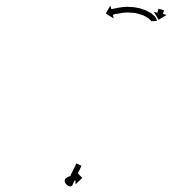

<svg xmlns="http://www.w3.org/2000/svg" viewBox="-20 -579 668 679"><path d="M560 -543Q560 -543 560 -543Q560 -542 559 -542Q559 -542 559 -541Q559 -540 559 -540Q559 -539 559 -539Q558 -538 558 -538Q558 -537 558 -536Q558 -536 558 -535Q558 -535 557 -534Q557 -533 557 -533Q557 -532 557 -532Q557 -531 557 -531Q557 -531 557 -531Q557 -532 557 -530Q557 -530 556 -530Q556 -530 556 -530L569 -526L541 -509L524 -537L537 -534Q537 -534 537 -534Q537 -534 537 -535Q537 -536 537 -535Q538 -537 538 -536Q538 -537 538 -537Q538 -538 538 -538Q538 -539 538 -539Q538 -539 538 -540Q539 -541 539 -541Q539 -542 539 -542Q539 -544 539 -543Q539 -544 540 -545Q540 -545 540 -546Q540 -547 540 -547Q540 -546 540 -547Q540 -547 540 -548Q540 -548 540 -548L560 -543Q560 -542 560 -543ZM515 -504Q515 -504 515 -504Q515 -504 515 -504Q515 -504 515 -503.5Q515 -503 515 -503Q515 -504 515 -505Q515 -505 515 -504.5Q515 -504 515 -504Q515 -504 515 -504Q515 -504 515 -504Q514 -505 512 -508Q512 -508 512 -508Q512 -508 512 -508Q513 -507 513 -507Q513 -507 513 -507Q510 -510 506 -513Q506 -513 506 -513Q506 -513 507 -513Q507 -513 507 -513Q507 -513 507 -513Q503 -516 497 -519Q497 -519 497 -519Q497 -519 498 -519Q498 -519 498 -519Q498 -519 498 -519Q492 -522 486 -525Q486 -525 486 -525Q486 -525 486 -525Q486 -525 486 -525Q486 -525 486 -525Q480 -527 473 -529Q473 -529 473 -529Q473 -529 473 -529Q473 -529 473 -529Q473 -529 473 -529Q466 -531 458 -533Q458 -533 458.5 -533Q459 -533 459 -533Q459 -533 459 -533Q459 -533 459 -533Q451 -534 444 -534Q444 -534 444 -534Q444 -534 444 -534Q444 -534 444 -534Q444 -534 444 -534Q437 -535 430 -535Q430 -535 430 -535Q430 -535 430 -535Q430 -535 430 -535Q430 -535 430 -535Q423 -535 416 -534Q416 -534 416 -534Q416 -534 416 -534Q416 -534 416 -534Q416 -534 416 -534Q410 -533 404 -532Q404 -532 404 -532Q404 -532 404 -532Q404 -532 404 -532Q404 -532 404 -532Q399 -531 394 -530Q394 -530 394 -530Q394 -530 394 -530Q394 -530 394 -530Q394 -530 394 -530Q389 -530 386 -529Q386 -529 386 -529Q386 -529 386 -529Q386 -529 386 -529Q386 -529 386 -529Q383 -528 381 -527Q381 -527 381 -527Q381 -527 381 -527Q381 -527 381 -527Q381 -527 381 -527Q380 -527 379 -527L382 -514L354 -531L370 -559L374 -546Q374 -546 375 -547Q375 -547 375 -547Q375 -547 375 -547Q375 -547 375 -547Q375 -547 375 -547Q378 -547 381 -548Q381 -548 381 -548Q381 -548 381 -548Q381 -548 381 -548Q381 -548 381 -548Q385 -549 389 -550Q389 -550 389.5 -550Q390 -550 390 -550Q390 -550 390 -550Q390 -550 390 -550Q395 -551 401 -552Q401 -552 401 -552Q401 -552 401 -552Q401 -552 401 -552Q401 -552 401 -552Q407 -553 414 -554Q414 -554 414 -554Q414 -554 414 -554Q414 -554 414 -554Q414 -554 414 -554Q422 -555 429 -555Q429 -555 429 -555Q429 -555 429 -555Q429 -555 429 -555Q429 -555 429 -555Q437 -555 445 -554Q445 -554 445.5 -554Q446 -554 446 -554Q446 -554 446 -554Q446 -554 446 -554Q454 -554 462 -552Q462 -552 462 -552Q462 -552 462 -552Q462 -552 462 -552Q462 -552 462 -552Q470 -551 478 -549Q478 -549 478 -548.5Q478 -548 479 -548Q479 -548 479 -548Q479 -548 479 -548Q486 -546 494 -543Q494 -543 494 -543Q494 -543 494 -543Q494 -543 494 -543Q494 -543 494 -543Q501 -540 507 -536Q507 -536 507 -536Q507 -536 508 -536Q508 -536 508 -536Q508 -536 508 -536Q514 -533 519 -529Q519 -529 519 -529Q519 -529 519 -529Q519 -529 519 -528.5Q519 -528 519 -528Q524 -525 527 -521Q527 -521 527 -521Q527 -521 528 -521Q528 -520 528 -520Q528 -520 528 -520Q531 -517 533 -513Q533 -513 533 -513Q533 -513 533 -513Q533 -513 533 -512.5Q533 -512 533 -512Q534 -509 535 -507Q535 -507 535 -507Q535 -507 535 -507Q535 -507 535 -506.5Q535 -506 535 -506Q535 -506 535 -505L515 -504Q515 -504 515 -504ZM267 8Q267 9 266.5 10Q266 11 266 12Q265 14 264 16Q263 18 261 23Q259 26 257 30Q255 35 254 38Q253 40 252 42.5Q251 45 250 47Q248 49 247 51.5Q246 54 245 56Q244 59 241 65Q240 67 239 69Q238 71 237 74Q233 83 224 79.5Q215 76 210.5 67Q206 58 213 51Q213 51 213 51Q213 51 214 51Q214 51 214 51Q214 51 214 51Q219 47 224 45Q224 45 224 45Q224 45 224 45Q224 45 224 45Q224 45 224 45Q229 43 233 42Q233 42 233.5 42Q234 42 234 42Q234 42 234 42Q234 42 234 42Q238 41 241 41Q241 41 241 41Q241 41 241 41Q241 41 241 41Q241 41 241 41Q244 40 246 40Q246 40 246 40Q246 40 246 40Q246 40 246 40Q246 40 246 40Q247 40 248 40V27L271 50L247 73V60Q247 60 246 60Q246 60 246 60Q246 60 246 60Q246 60 246 60Q246 60 246 60Q245 60 243 60Q243 60 243 60Q243 60 243 60Q243 60 243 60Q243 60 243 60Q241 61 238 61Q238 61 238 61Q238 61 238 61Q238 61 238 61Q238 61 238 61Q235 62 232 63Q232 63 232 63Q232 63 232 63Q232 63 232 63Q232 63 232 63Q229 65 225 67Q225 67 225 67Q225 67 226 67Q226 67 226 67Q226 67 226 67Q224 68 226.5 63.5Q229 59 229 59Q232 63 229 60.5Q226 58 222 62Q221 62 220.5 63Q220 64 219 65Q220 62 223 56Q224 54 225 52Q226 50 227 47Q230 42 231 38Q234 33 235 30Q238 25 239 21Q241 17 243 14Q243 13 244 11Q245 9 246 8Q247 5 248 3Q249 1 249 0Q250 -1 250 -1L268 7Q268 8 267 8Z"/></svg>

Font: FRB American Cursive Just Arrows
Style: Italic
Weight: 400
Italic angle: -25°
Version: Version 2.0;Modular Font Editor K font №1